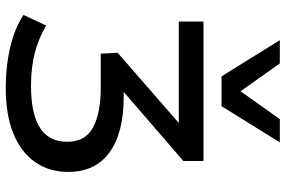

<svg xmlns="http://www.w3.org/2000/svg" viewBox="-183 -620 995 669"><g transform="rotate(90 314.5 -285.5)"><path d="M287 192Q210 192 143 176Q76 160 32 130L69 51Q112 77 163.5 90.5Q215 104 279 104Q376 104 425 73Q474 42 474 -22Q474 -85 424.5 -112Q375 -139 285 -139H167L164 -198L444 -442V-411H55V-497H541V-427L276 -198L254 -219H318Q443 -219 511 -169.5Q579 -120 579 -26Q579 41 544.5 90Q510 139 445 165.5Q380 192 287 192ZM246 -560 120 -763H201L298 -626L395 -763H476L350 -560Z"/></g></svg>

Font: Nunito Sans 7pt SemiExpanded Medium
Style: Regular
Weight: 500
Width: 6
Designer: Vernon Adams
Foundry: Vernon Adams
Version: Version 3.101;gftools[0.9.27]